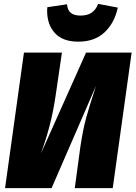

<svg xmlns="http://www.w3.org/2000/svg" viewBox="-20 -966 696 986"><path d="M559 0H364L393 -214Q406 -301 422.5 -361Q439 -421 473 -525L245 0H6L103 -696H298L267 -484Q254 -394 235.5 -323Q217 -252 190 -177L422 -696H656ZM222 -911 223 -929 324 -944Q327 -913 344 -899.5Q361 -886 394 -886Q428 -886 450 -900.5Q472 -915 484 -946L585 -927Q568 -848 517 -800Q466 -752 382 -752Q303 -752 262.5 -795.5Q222 -839 222 -911Z"/></svg>

Font: Fira Sans Black
Style: Italic
Weight: 900
Italic angle: -8°
Designer: Carrois Corporate & Edenspiekermann AG
Foundry: Carrois Corporate GbR & Edenspiekermann AG
Version: Version 4.203